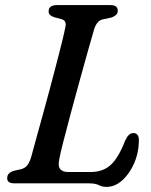

<svg xmlns="http://www.w3.org/2000/svg" viewBox="-20 -720 592 754"><path d="M329 0H37Q5.5 0 8.5 -23Q9 -41.5 35.5 -49.5L60.5 -55Q77.5 -59 86.5 -70Q95.5 -81 102.5 -103.5Q109 -127.5 120.2 -168.5Q131.5 -209.5 145.5 -260Q159.5 -310.5 173.8 -364Q188 -417.5 201 -467Q214 -516.5 223.5 -555.2Q233 -594 237 -615Q242 -638.5 222.5 -644.5L192.5 -652.5Q182.5 -656 176.8 -661Q171 -666 171 -675.5Q171 -700 204 -700H414Q430 -700 436.2 -693.8Q442.5 -687.5 442.5 -677.5Q442.5 -667.5 434.8 -660.8Q427 -654 417 -651L384 -644Q360.5 -639.5 349.5 -604.5Q340 -572.5 324.8 -518.2Q309.5 -464 292 -400.2Q274.5 -336.5 257.8 -274.5Q241 -212.5 228.8 -164.2Q216.5 -116 212.5 -93.5Q207 -66.5 216.8 -55.5Q226.5 -44.5 248 -44.5H335.5Q384 -44.5 414.5 -72Q445 -99.5 471.5 -168Q485 -197.5 503.5 -197.5Q525.5 -197.5 525.5 -169Q525 -120.5 506.8 -78.8Q488.5 -37 459.8 -11.5Q431 14 398.5 14Q382 14 368.2 7Q354.5 0 329 0Z"/></svg>

Font: Fraunces 9pt S050
Style: Italic
Weight: 400
Italic angle: -16°
Version: Version 1.000; ttfautohint (v1.8.3)